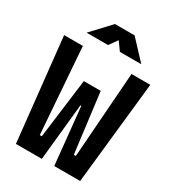

<svg xmlns="http://www.w3.org/2000/svg" viewBox="-213 -1012 1011 1125"><g transform="rotate(30 293.0 -449.0)"><path d="M75.7 0 1.5 -693.4H128.4L170.9 -114.7H184.6L236.3 -517.6H350.6L401.4 -114.7H415L457.5 -693.4H584.5L510.3 0H335L295.9 -384.3H290L251 0ZM108.4 -771.5 227.1 -898.4H359.9L478.5 -771.5H333.5L293.5 -827.6L253.4 -771.5Z"/></g></svg>

Font: CaskaydiaMono NF
Style: Bold
Weight: 700
Designer: Aaron Bell
Foundry: Saja Typeworks
Version: Version 2111.001; ttfautohint (v1.8.4);Nerd Fonts 3.1.1